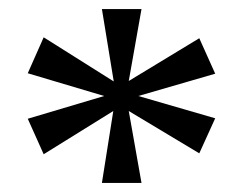

<svg xmlns="http://www.w3.org/2000/svg" viewBox="-20 -780 540 422"><path d="M204 -378 229 -536 76 -441 41 -519 209 -569 41 -619 76 -698 230 -601 204 -760H291L263 -602L418 -696L453 -618L284 -569L453 -520L418 -443L263 -536L291 -378Z"/></svg>

Font: Noto Serif Tamil
Style: Regular
Weight: 400
Designer: Indian Type Foundry, Tom Grace, and the Monotype Design Team
Foundry: Monotype Imaging Inc.
Version: Version 2.003